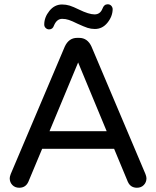

<svg xmlns="http://www.w3.org/2000/svg" viewBox="-20 -882 737 907"><path d="M428.2 -745.1Q409.7 -745.1 393.3 -750.5Q377 -755.9 346.2 -770Q320.8 -782.7 305.4 -787.8Q290 -793 273.9 -793Q248 -793 234.9 -761.2Q229 -743.2 211.9 -743.2Q202.6 -743.2 195.8 -749.8Q189 -756.3 189 -766.1Q189 -800.3 213.4 -830.6Q237.8 -860.8 272.9 -860.8Q292 -860.8 309.1 -855.5Q326.2 -850.1 353 -836.9Q399.9 -814 426.8 -814Q453.1 -814 463.9 -840.8Q471.2 -861.8 488.8 -861.8Q498.5 -861.8 504.9 -855.5Q511.2 -849.1 512.2 -839.8Q512.2 -805.2 487.8 -774.9Q463.9 -745.1 428.2 -745.1ZM671.9 -40Q671.9 -21 659.4 -8.1Q647 4.9 627 4.9Q596.7 4.9 584 -22.9L519 -179.2H179.2L113.8 -22.9Q101.1 4.9 70.8 4.9Q50.8 4.9 38.3 -8.1Q25.9 -21 25.9 -40Q25.9 -46.9 30.8 -60.1L286.1 -662.1Q305.2 -703.1 344.2 -703.1H354Q393.1 -703.1 412.1 -662.1L667 -60.1Q671.9 -46.9 671.9 -40ZM483.9 -262.2 349.1 -586.9 213.9 -262.2Z"/></svg>

Font: Aka-Acid-Varela
Style: Regular
Weight: 400
Designer: Joe Prince, Avraham Cornfeld, Cyberella
Foundry: Joe Prince, Avraham Cornfeld, Cyberella
Version: Version 2.000; ttfautohint (v1.5.33-1714) -l 8 -r 50 -G 200 